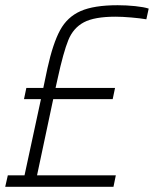

<svg xmlns="http://www.w3.org/2000/svg" viewBox="-24 -716 590 736"><path d="M197 -415 189 -379H417L408 -336H180L118 -44H420L411 0H-4L6 -44H70L133 -336H68L77 -379H142L158 -455Q179 -550 206.5 -600.5Q234 -651 285 -673.5Q336 -696 427 -696Q461 -696 494.5 -692.5Q528 -689 546 -683L537 -642Q514 -646 479 -649Q444 -652 419 -652Q338 -652 297.5 -630.5Q257 -609 238 -562.5Q219 -516 197 -415Z"/></svg>

Font: Saira Semi Condensed ExtraLight
Style: Italic
Weight: 200
Width: 4
Italic angle: -12°
Designer: Hector Gatti with collaboration of the Omnibus-Type team
Foundry: Omnibus-Type
Version: Version 1.001; ttfautohint (v1.8)